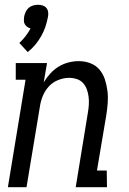

<svg xmlns="http://www.w3.org/2000/svg" viewBox="-20 -784 540 804"><path d="M96 -566 61 -604Q75 -617 87 -632.5Q99 -648 108 -665Q100 -667 94 -671.5Q88 -676 84 -682.5Q80 -689 80 -697.5Q80 -706 81 -714Q83 -724 87.5 -734Q92 -744 100 -751Q108 -758 118.5 -761Q129 -764 139 -764Q149 -764 158.5 -761Q168 -758 174 -751Q180 -744 181.5 -734Q183 -724 181 -714Q177 -693 170.5 -673Q164 -653 153 -633.5Q142 -614 128 -597Q114 -580 96 -566ZM13 0 87 -450H46V-520H177L163 -439Q175 -459 190.5 -476Q206 -493 225.5 -505Q245 -517 267 -522.5Q289 -528 310 -528Q336 -528 359 -519Q382 -510 397 -492Q412 -474 419.5 -450.5Q427 -427 430 -402.5Q433 -378 431 -352Q429 -326 425 -301L386 -70H427L428 0H297L348 -312Q351 -329 352 -346Q353 -363 351 -379Q349 -395 343.5 -410Q338 -425 327.5 -436.5Q317 -448 301.5 -453Q286 -458 269 -458Q247 -458 224 -449Q201 -440 184.5 -422Q168 -404 159 -381.5Q150 -359 147 -337L91 0Z"/></svg>

Font: Iosevka Curly Slab
Style: Italic
Weight: 400
Italic angle: -9°
Monospace: yes
Designer: Belleve Invis
Foundry: Belleve Invis
Version: Version 22.1.2; ttfautohint (v1.8.4)